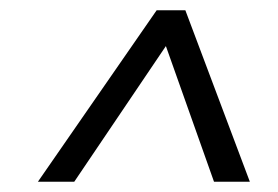

<svg xmlns="http://www.w3.org/2000/svg" viewBox="-20 -883 543 375"><path d="M54 -528 286 -863H342L468 -528H398L304 -793L125 -528Z"/></svg>

Font: Bitter
Style: Italic
Weight: 400
Italic angle: -9°
Designer: Sol Matas, and Bitter project Authors
Foundry: Sol Matas
Version: Version 2.001